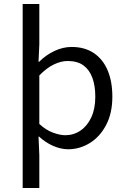

<svg xmlns="http://www.w3.org/2000/svg" viewBox="-20 -732 640 957"><path d="M93 205V-712H176V-511L172 -424H175Q209 -458 251.5 -478Q294 -498 337 -498Q402 -498 447.5 -467.5Q493 -437 516.5 -381.5Q540 -326 540 -250Q540 -168 509 -109Q478 -50 427.5 -19Q377 12 320 12Q283 12 244.5 -5Q206 -22 175 -51H172L176 41V205ZM305 -58Q347 -58 381 -81Q415 -104 435 -147Q455 -190 455 -250Q455 -304 440.5 -344Q426 -384 396 -406Q366 -428 317 -428Q285 -428 249 -411Q213 -394 176 -356V-114Q210 -83 245 -70.5Q280 -58 305 -58Z"/></svg>

Font: Source Code Variable
Style: Regular
Weight: 400
Monospace: yes
Designer: Paul D. Hunt, Teo Tuominen
Foundry: Adobe Systems Incorporated
Version: Version 1.010;hotconv 1.0.106;makeotfexe 2.5.65593